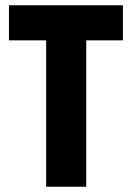

<svg xmlns="http://www.w3.org/2000/svg" viewBox="-20 -708 501 728"><path d="M155 0V-555H14V-688H446V-555H307V0Z"/></svg>

Font: Archivo ExtraCondensed ExtraBold
Style: Regular
Weight: 800
Width: 2
Designer: Hector Gatti
Foundry: Omnibus-Type
Version: Version 2.001